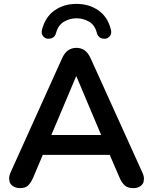

<svg xmlns="http://www.w3.org/2000/svg" viewBox="-20 -959 784 987"><path d="M371 -566 244 -265H500L373 -566ZM84 8Q60 8 45.5 -3Q31 -14 29 -25.5Q27 -37 27 -41Q27 -56 35 -74L299 -659Q312 -688 330.5 -700.5Q349 -713 373 -713Q396 -713 414.5 -700.5Q433 -688 446 -659L711 -74Q720 -56 720 -40Q720 -36 718 -24.5Q716 -13 702 -2.5Q688 8 665 8Q637 8 621.5 -5.5Q606 -19 594 -47L544 -163H200L151 -47Q138 -18 124 -5Q110 8 84 8ZM224 -760Q210 -762 200.5 -774.5Q191 -787 196 -807Q213 -872 260.5 -905.5Q308 -939 373 -939Q438 -939 486 -905.5Q534 -872 550 -807Q555 -787 545.5 -774.5Q536 -762 522 -760Q508 -759 499 -763Q490 -767 485 -774Q480 -781 478 -789Q468 -830 438 -847.5Q408 -865 373 -865Q339 -865 309 -847.5Q279 -830 268 -789Q266 -781 261 -774Q256 -767 247 -763Q238 -759 224 -760Z"/></svg>

Font: Nunito
Style: Bold
Weight: 700
Designer: Vernon Adams
Foundry: Vernon Adams
Version: Version 3.602